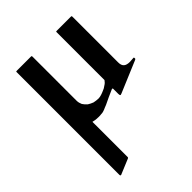

<svg xmlns="http://www.w3.org/2000/svg" viewBox="-213 -562 979 979"><g transform="rotate(-45 276.0 -73.0)"><path d="M82 303 166 268C168 267 169 265 170 264V8L191 12C197 12 204 13 211 13C218 13 223 13 228 12C249.4 12 260.9 2.4 280 -4C304.1 -16.1 327.3 -26.3 356 -39C358 -40 360 -40 361 -40C363 -40 364 -39 364 -37V1C364 5.5 364.8 13 369 13C371.5 12.4 377.1 10 378 10L544 -60C547 -61 550 -62 550 -64C552 -64 552 -65 552 -66V-72C551 -74 550 -75 549 -75L521 -73C491.4 -73 477 -84.5 477 -113V-439C477 -444 477 -446 476 -448C475 -448 474 -449 471 -449H370C367 -449 365 -448 364 -448V-99C359 -92 353 -85 344 -80C336 -74 328 -69 319 -66C306.6 -60.5 290.1 -54 276 -54C265 -54 255 -56 244 -58C234 -62 225 -66 216 -72C208 -79 202 -86 196 -95C192 -104 189 -114 189 -125V-439C189 -444 189 -446 188 -448C187 -448 186 -449 183 -449H82C79 -449 77 -448 76 -448V292C76 300 75.5 303 82 303Z"/></g></svg>

Font: fbb
Style: Bold
Weight: 400
Designer: David J. Perry, Michael Sharpe
Version: Version 1.045